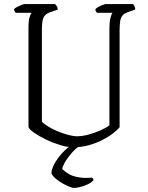

<svg xmlns="http://www.w3.org/2000/svg" viewBox="-20 -724 727 944"><path d="M340 0Q311 0 275 -11Q239 -22 205 -38.5Q171 -55 147.5 -71.5Q124 -88 120 -99V-587Q120 -622 125.5 -639.5Q131 -657 135 -661H58Q55 -663 52.5 -667.5Q50 -672 49 -679Q53 -684 63.5 -689.5Q74 -695 85 -699.5Q96 -704 100 -704H251Q255 -700 259 -694Q263 -688 264 -677L227 -664Q210 -658 201 -648Q192 -638 189 -621Q186 -604 186 -577V-126Q197 -114 218.5 -101Q240 -88 266 -77.5Q292 -67 316.5 -60.5Q341 -54 359 -54Q385 -54 417.5 -63Q450 -72 478 -85Q506 -98 518 -108V-587Q518 -616 523 -635.5Q528 -655 533 -661H457Q454 -664 451.5 -668Q449 -672 449 -679Q453 -684 464 -690Q475 -696 485.5 -700Q496 -704 500 -704H634Q637 -701 641 -693.5Q645 -686 645 -677L608 -664Q591 -658 582.5 -648Q574 -638 571 -620.5Q568 -603 568 -574V-98Q555 -83 532.5 -66Q510 -49 480 -34Q450 -19 414.5 -9.5Q379 0 340 0ZM341 200Q337 200 322.5 194.5Q308 189 290 179Q272 169 256 156Q240 143 233 129Q233 109 247 82.5Q261 56 284.5 30Q308 4 336 -14H383Q354 3 332 28.5Q310 54 298 76Q286 98 286 107Q316 137 355 145.5Q394 154 432 149Q434 151 437 154Q440 157 440 162Q426 178 395 189Q364 200 341 200Z"/></svg>

Font: Texturina 12pt Thin
Style: Regular
Weight: 250
Designer: Guillermo Torres Carreño
Foundry: Omnibus-Type
Version: Version 1.002